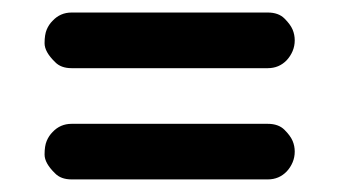

<svg xmlns="http://www.w3.org/2000/svg" viewBox="-20 -453 540 305"><path d="M435.5 -180.7Q423.3 -168 405.3 -168H93.8Q76.7 -168 67.4 -177.7Q50.8 -193.8 50.8 -207.5Q50.8 -221.2 54.2 -229.2Q57.6 -237.3 63.5 -243.2Q75.7 -256.3 93.8 -256.3H405.3Q422.4 -256.3 431.9 -246.8Q441.4 -237.3 444.8 -229.2Q448.2 -221.2 448.2 -212.2Q448.2 -203.1 444.8 -195.1Q441.4 -187 435.5 -180.7ZM435.5 -357.4Q423.3 -344.7 405.3 -344.7H93.8Q76.7 -344.7 67.4 -354.5Q50.8 -370.6 50.8 -384.3Q50.8 -397.9 54.2 -406Q57.6 -414.1 63.5 -419.9Q75.7 -433.1 93.8 -433.1H405.3Q422.4 -433.1 431.9 -423.6Q441.4 -414.1 444.8 -406Q448.2 -397.9 448.2 -388.9Q448.2 -379.9 444.8 -371.8Q441.4 -363.8 435.5 -357.4Z"/></svg>

Font: Supermercado
Style: Regular
Weight: 400
Designer: James Grieshaber
Foundry: James Grieshaber
Version: Version 1.002